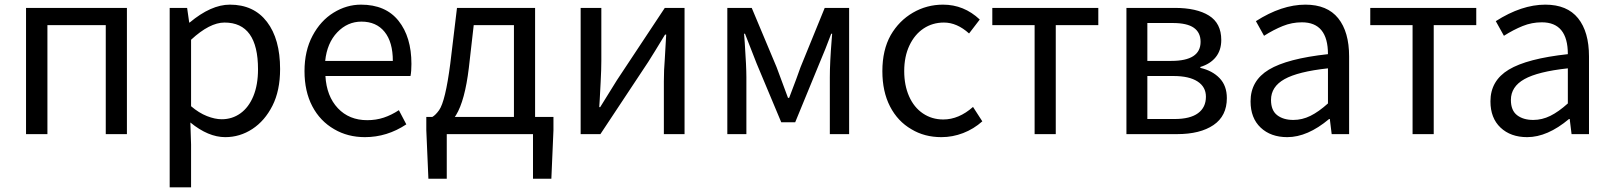

<svg xmlns="http://www.w3.org/2000/svg" viewBox="-20 -577 6936 826"><path d="M92 -543H526V0H435V-469H184V0H92Z M710 -543H785L794 -480H796Q888 -557 969 -557Q1072 -557 1128.5 -483Q1185 -409 1185 -280Q1185 -187 1152 -122Q1119 -57 1065.5 -22Q1012 13 949 13Q876 13 799 -50L802 45V229H710ZM1090 -279Q1090 -480 946 -480Q882 -480 802 -406V-120Q836 -91 870.5 -77.5Q905 -64 934 -64Q979 -64 1014.5 -89.5Q1050 -115 1070 -163.5Q1090 -212 1090 -279Z M1418 -21Q1357 -56 1323.5 -120Q1290 -184 1290 -271Q1290 -358 1324.5 -423Q1359 -488 1415 -522.5Q1471 -557 1533 -557Q1639 -557 1694.5 -487.5Q1750 -418 1750 -302Q1750 -270 1746 -250H1380Q1385 -163 1433.5 -111.5Q1482 -60 1560 -60Q1598 -60 1631 -71Q1664 -82 1696 -103L1728 -42Q1645 13 1550 13Q1476 13 1418 -21ZM1535 -484Q1475 -484 1431 -438Q1387 -392 1379 -315H1670Q1670 -396 1634.5 -440Q1599 -484 1535 -484Z M1902 192H1823L1814 -17V-74H2361V-17L2352 192H2273V0H1902ZM2191 -469H2018L1997 -285Q1980 -144 1942 -82Q1910 -30 1862 -21L1840 -74Q1854 -82 1869 -103Q1896 -141 1917 -302L1946 -543H2282V-28H2191Z M2478 -543H2567V-316Q2567 -279 2564 -223Q2561 -167 2560 -147L2558 -116H2562L2634 -232L2840 -543H2925V0H2836V-227Q2836 -276 2840 -323L2846 -428H2841Q2792 -347 2769 -311L2563 0H2478Z M3109 -543H3214L3321 -288L3370 -156H3375Q3411 -250 3424 -288L3528 -543H3633V0H3550V-245Q3550 -307 3558 -407L3560 -432H3556Q3534 -375 3531 -367L3505 -304L3401 -51H3341L3235 -304L3185 -432H3181L3184 -393Q3191 -290 3191 -245V0H3109Z M3901 -21Q3842 -55 3809 -119Q3776 -183 3776 -271Q3776 -362 3812 -426Q3848 -488 3907.5 -522.5Q3967 -557 4037 -557Q4127 -557 4195 -493L4149 -433Q4097 -480 4041 -480Q3992 -480 3953.5 -454.5Q3915 -429 3892.5 -381.5Q3870 -334 3870 -271Q3870 -210 3891 -162.5Q3912 -115 3950.5 -89Q3989 -63 4038 -63Q4105 -63 4166 -117L4206 -55Q4169 -22 4123.5 -4.5Q4078 13 4030 13Q3957 13 3901 -21Z M4431 -469H4249V-543H4705V-469H4522V0H4431Z M4826 -543H5034Q5128 -543 5181 -510Q5234 -477 5234 -405Q5234 -361 5210.5 -331.5Q5187 -302 5144 -289V-285Q5196 -273 5227 -240.5Q5258 -208 5258 -155Q5258 -78 5200.5 -39Q5143 0 5044 0H4826ZM5145 -397Q5145 -437 5116 -457.5Q5087 -478 5025 -478H4916V-315H5019Q5145 -315 5145 -397ZM5168 -161Q5168 -203 5132 -226.5Q5096 -250 5028 -250H4916V-65H5033Q5100 -65 5134 -90Q5168 -115 5168 -161Z M5360 -141Q5360 -230 5439 -277.5Q5518 -325 5693 -344Q5693 -481 5581 -481Q5538 -481 5498.5 -465Q5459 -449 5418 -423L5383 -486Q5494 -557 5596 -557Q5690 -557 5737 -498.5Q5784 -440 5784 -334V0H5709L5701 -65H5698Q5605 13 5518 13Q5447 13 5403.5 -28Q5360 -69 5360 -141ZM5693 -132V-283Q5564 -269 5506 -236.5Q5448 -204 5448 -147Q5448 -102 5474.5 -81.5Q5501 -61 5544 -61Q5582 -61 5617.5 -78.5Q5653 -96 5693 -132Z M6057 -469H5875V-543H6331V-469H6148V0H6057Z M6392 -141Q6392 -230 6471 -277.5Q6550 -325 6725 -344Q6725 -481 6613 -481Q6570 -481 6530.5 -465Q6491 -449 6450 -423L6415 -486Q6526 -557 6628 -557Q6722 -557 6769 -498.5Q6816 -440 6816 -334V0H6741L6733 -65H6730Q6637 13 6550 13Q6479 13 6435.5 -28Q6392 -69 6392 -141ZM6725 -132V-283Q6596 -269 6538 -236.5Q6480 -204 6480 -147Q6480 -102 6506.5 -81.5Q6533 -61 6576 -61Q6614 -61 6649.5 -78.5Q6685 -96 6725 -132Z"/></svg>

Font: Merged Yaku Han JP
Style: Regular
Weight: 400
Designer: Ryoko NISHIZUKA 西塚涼子 (kana, bopomofo & ideographs); Paul D. Hunt (Latin, Greek & Cyrillic); Sandoll Communications 산돌커뮤니
Foundry: Adobe
Version: Version 2.004